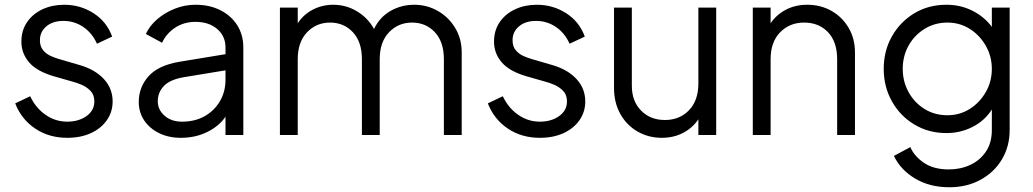

<svg xmlns="http://www.w3.org/2000/svg" viewBox="-20 -568 4346 808"><path d="M263 12Q319 12 362 -7.5Q405 -27 429.5 -62Q454 -97 454 -141Q454 -195 417.5 -235Q381 -275 316 -294L227 -320Q213 -324 194.5 -332Q176 -340 162 -356Q148 -372 148 -399Q148 -434 175 -457Q202 -480 247 -480Q293 -480 330.5 -454.5Q368 -429 388 -384L452 -414Q429 -477 373.5 -512.5Q318 -548 250 -548Q200 -548 159 -529Q118 -510 94 -475Q70 -440 70 -393Q70 -343 103 -305Q136 -267 210 -246L287 -224Q303 -220 324 -211Q345 -202 361 -185.5Q377 -169 377 -141Q377 -103 344 -79.5Q311 -56 263 -56Q213 -56 171.5 -85Q130 -114 107 -163L44 -133Q70 -66 128 -27Q186 12 263 12Z M741 12Q803 12 853 -13Q903 -38 929 -77V0H1004V-368Q1004 -421 978.5 -461.5Q953 -502 907.5 -525Q862 -548 803 -548Q758 -548 716 -531.5Q674 -515 641.5 -487Q609 -459 594 -425L662 -388Q680 -427 717 -451.5Q754 -476 803 -476Q859 -476 894 -446Q929 -416 929 -368V-340L735 -308Q646 -293 605 -247Q564 -201 564 -139Q564 -95 587 -61Q610 -27 650 -7.5Q690 12 741 12ZM644 -142Q644 -179 669.5 -206Q695 -233 753 -243L929 -272V-232Q929 -183 906 -143Q883 -103 842 -79.5Q801 -56 746 -56Q701 -56 672.5 -81Q644 -106 644 -142Z M1158 0H1233V-319Q1233 -391 1272 -432Q1311 -473 1369 -473Q1427 -473 1465 -432.5Q1503 -392 1503 -319V0H1578V-319Q1578 -391 1617 -432Q1656 -473 1714 -473Q1772 -473 1810 -432.5Q1848 -392 1848 -319V0H1923V-348Q1923 -405 1895.5 -450.5Q1868 -496 1822.5 -522Q1777 -548 1723 -548Q1669 -548 1623.5 -522Q1578 -496 1554 -446Q1529 -492 1483 -520Q1437 -548 1382 -548Q1336 -548 1296.5 -527.5Q1257 -507 1233 -470V-536H1158Z M2252 12Q2308 12 2351 -7.5Q2394 -27 2418.5 -62Q2443 -97 2443 -141Q2443 -195 2406.5 -235Q2370 -275 2305 -294L2216 -320Q2202 -324 2183.5 -332Q2165 -340 2151 -356Q2137 -372 2137 -399Q2137 -434 2164 -457Q2191 -480 2236 -480Q2282 -480 2319.5 -454.5Q2357 -429 2377 -384L2441 -414Q2418 -477 2362.5 -512.5Q2307 -548 2239 -548Q2189 -548 2148 -529Q2107 -510 2083 -475Q2059 -440 2059 -393Q2059 -343 2092 -305Q2125 -267 2199 -246L2276 -224Q2292 -220 2313 -211Q2334 -202 2350 -185.5Q2366 -169 2366 -141Q2366 -103 2333 -79.5Q2300 -56 2252 -56Q2202 -56 2160.5 -85Q2119 -114 2096 -163L2033 -133Q2059 -66 2117 -27Q2175 12 2252 12Z M2765 12Q2815 12 2855 -9Q2895 -30 2919 -66V0H2994V-536H2919V-217Q2919 -145 2879.5 -104Q2840 -63 2778 -63Q2717 -63 2678 -102.5Q2639 -142 2639 -207V-536H2564V-198Q2564 -136 2590.5 -88.5Q2617 -41 2663 -14.5Q2709 12 2765 12Z M3148 0H3223V-319Q3223 -391 3263 -432Q3303 -473 3364 -473Q3426 -473 3464.5 -432.5Q3503 -392 3503 -319V0H3578V-348Q3578 -405 3551.5 -450.5Q3525 -496 3479.5 -522Q3434 -548 3377 -548Q3327 -548 3287 -527Q3247 -506 3223 -470V-536H3148Z M3975 220Q4049 220 4106.5 188.5Q4164 157 4196.5 102.5Q4229 48 4229 -21V-536H4154V-455Q4122 -498 4072 -523Q4022 -548 3963 -548Q3887 -548 3827.5 -512Q3768 -476 3733.5 -415Q3699 -354 3699 -278Q3699 -203 3733.5 -141.5Q3768 -80 3828 -44Q3888 -8 3963 -8Q4022 -8 4073 -34Q4124 -60 4154 -107V-21Q4154 33 4129 70Q4104 107 4063 126Q4022 145 3973 145Q3909 145 3868 117Q3827 89 3811 51L3742 88Q3769 146 3830.5 183Q3892 220 3975 220ZM3967 -83Q3913 -83 3870.5 -109.5Q3828 -136 3803.5 -180.5Q3779 -225 3779 -278Q3779 -332 3803.5 -376Q3828 -420 3871 -446.5Q3914 -473 3967 -473Q4019 -473 4061 -446.5Q4103 -420 4128.5 -375.5Q4154 -331 4154 -278Q4154 -225 4128.5 -180.5Q4103 -136 4061 -109.5Q4019 -83 3967 -83Z"/></svg>

Font: Plus Jakarta Sans
Style: Regular
Weight: 400
Designer: Gumpita Rahayu
Foundry: Tokotype
Version: Version 2.004; ttfautohint (v1.8.3)